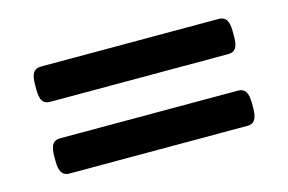

<svg xmlns="http://www.w3.org/2000/svg" viewBox="-48 -444 655 437"><g transform="rotate(-15 280.0 -225.0)"><path d="M47 -303V-315Q47 -334 52.5 -342.5Q58 -351 70 -351H490Q502 -351 507.5 -342.5Q513 -334 513 -315V-303Q513 -284 507.5 -276Q502 -268 490 -268H70Q58 -268 52.5 -276Q47 -284 47 -303ZM47 -135V-146Q47 -165 52.5 -173.5Q58 -182 70 -182H490Q502 -182 507.5 -173.5Q513 -165 513 -146V-135Q513 -116 507.5 -107.5Q502 -99 490 -99H70Q58 -99 52.5 -107.5Q47 -116 47 -135Z"/></g></svg>

Font: Asap-Medium
Style: Regular
Weight: 500
Designer: Pablo Cosgaya
Foundry: Omnibus-Type
Version: Version 2.000; ttfautohint (v1.8)